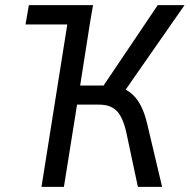

<svg xmlns="http://www.w3.org/2000/svg" viewBox="-20 -725 736 745"><path d="M79 -630 92 -705H341L328 -630ZM141 0 253 -705H340L291 -393H398L371 -377L592 -705H696L457 -362L427 -390Q460 -385 484 -367Q508 -349 524.5 -318.5Q541 -288 551 -245L609 0H515L471 -207Q458 -268 434 -293.5Q410 -319 365 -319H279L228 0Z"/></svg>

Font: Nunito Sans 10pt Condensed Medium
Style: Italic
Weight: 500
Width: 3
Italic angle: -9°
Designer: Vernon Adams
Foundry: Vernon Adams
Version: Version 3.101;gftools[0.9.27]